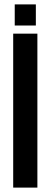

<svg xmlns="http://www.w3.org/2000/svg" viewBox="-20 -853 230 873"><path d="M40 -700H150V0H40ZM143 -833V-737H47V-833Z"/></svg>

Font: Bebas Neue
Style: Regular
Weight: 400
Designer: Ryoichi Tsunekawa
Foundry: Ryoichi Tsunekawa
Version: Version 1.300